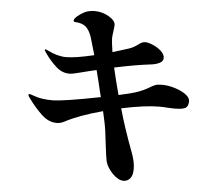

<svg xmlns="http://www.w3.org/2000/svg" viewBox="-56 -851 1112 960"><g transform="rotate(5 500.0 -370.5)"><path d="M890 -379Q890 -354 876 -345Q862 -336 820 -336L791 -337Q763 -339 745 -339Q673 -339 555 -314Q583 -214 627 -98Q644 -53 644 -17Q644 16 630.5 31Q617 46 598 46Q572 46 543.5 17.5Q515 -11 506 -43Q502 -58 494 -125Q486 -202 477 -242L466 -292Q347 -260 278 -223Q259 -213 240 -213Q199 -213 164 -246Q129 -279 97 -323Q87 -336 87 -340Q87 -345 93 -345Q96 -345 102.5 -342.5Q109 -340 113 -339Q151 -324 208 -324Q262 -324 449 -361Q445 -379 442 -388Q431 -436 416 -494L390 -488L338 -475Q328 -473 311.5 -468.5Q295 -464 281 -464Q245 -464 215 -491Q185 -518 160 -553Q157 -558 153 -563.5Q149 -569 149 -571Q149 -575 152 -575Q154 -575 158.5 -573Q163 -571 165 -570Q215 -545 258 -545Q305 -545 398 -567Q376 -645 372 -656Q359 -693 341 -707Q323 -721 296 -723Q294 -723 289 -723.5Q284 -724 282 -725.5Q280 -727 280 -731Q280 -742 306 -761Q332 -780 353 -784Q368 -787 381 -787Q419 -787 452.5 -767.5Q486 -748 486 -725L484 -705Q479 -668 479 -660Q479 -643 487 -590Q505 -595 567 -615Q589 -622 612 -639Q622 -647 630 -650.5Q638 -654 647 -654Q661 -654 685 -644Q709 -634 727 -617.5Q745 -601 745 -583Q745 -567 728 -558Q711 -549 687 -546Q610 -537 502 -514Q520 -437 536 -379Q599 -393 620 -400Q660 -413 690 -432Q705 -441 716 -445Q727 -449 749 -449Q779 -449 812 -439Q845 -429 867.5 -413Q890 -397 890 -379Z"/></g></svg>

Font: Shippori Mincho ExtraBold
Style: Regular
Weight: 800
Designer: FONTDASU
Foundry: FONTDASU / Google Inc. / but / Adobe
Version: Version 3.110; ttfautohint (v1.8.3)